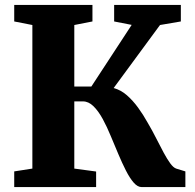

<svg xmlns="http://www.w3.org/2000/svg" viewBox="-20 -763 794 783"><path d="M38 0V-64L112 -75.5V-661L38 -675.5V-743H357V-675.5L283 -661V-410H352.5L517 -661.5L445.5 -675.5V-743H717.5V-675.5L632.5 -661L443.5 -404Q473 -396 497.5 -374.5Q522 -353 543 -324.2Q564 -295.5 582 -263Q601.5 -230 617.5 -198Q633.5 -166 647.8 -139.8Q662 -113.5 674.5 -96.5Q687 -79.5 698.5 -75.5L736 -64V0H558Q541 0 525 -18.5Q509 -37 493.5 -67.5Q478 -98 462.5 -134.8Q447 -171.5 432 -207.5Q416.5 -245.5 398.8 -278Q381 -310.5 361 -330Q341 -349.5 318.5 -349.5H283V-75.5L372 -63.5V0Z"/></svg>

Font: Merriweather 24pt Black
Style: Regular
Weight: 900
Designer: Eben Sorkin
Foundry: Eben Sorkin
Version: Version 2.100